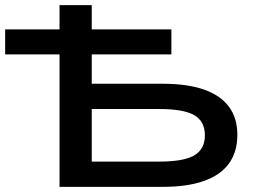

<svg xmlns="http://www.w3.org/2000/svg" viewBox="-23 -725 1005 745"><path d="M208 0V-514H-3V-611H208V-705H333V-611H642V-514H333V-400H610Q703 -400 767 -378Q831 -356 864.5 -312Q898 -268 898 -202Q898 -135 865 -90Q832 -45 767.5 -22.5Q703 0 610 0ZM333 -98H594Q691 -98 731.5 -122.5Q772 -147 772 -200Q772 -254 731 -278Q690 -302 594 -302H333Z"/></svg>

Font: Nunito Sans 7pt Expanded SemiBold
Style: Regular
Weight: 600
Width: 7
Designer: Vernon Adams
Foundry: Vernon Adams
Version: Version 3.101;gftools[0.9.27]